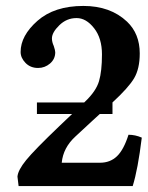

<svg xmlns="http://www.w3.org/2000/svg" viewBox="-20 -630 500 650"><path d="M49.8 -454.1Q49.8 -509.3 106.9 -559.6Q164.1 -609.9 262.2 -609.9Q354 -609.9 410.2 -556.6Q453.1 -515.6 453.1 -449.2Q453.1 -397.5 434.1 -365.2Q415 -333 360.8 -283.2V-244.1H317.9Q313.5 -240.2 293.9 -222.2L235.4 -168Q193.8 -129.9 189 -79.1H318.8Q353 -79.1 376 -101.1Q398.9 -123 415 -173.8Q438 -173.8 460 -164.1Q446.8 -56.2 429.2 0H43L39.1 -32.2Q41 -54.2 68.6 -88.1Q96.2 -122.1 183.1 -205.1L224.1 -244.1H105V-283.2H265.1L268.1 -286.1Q305.2 -321.3 315.2 -355.2Q325.2 -389.2 325.2 -445.8Q325.2 -500.5 298.8 -534.2Q271.5 -569.3 238.8 -568.8Q205.6 -568.8 180.7 -544.4Q155.8 -520 155.8 -500Q155.8 -487.8 162.1 -474.1Q167 -459 167 -453.1Q167 -430.2 149.4 -415Q131.8 -399.9 108.9 -399.9Q83 -399.9 66.4 -417Q49.8 -434.1 49.8 -454.1Z"/></svg>

Font: Linux Libertine
Style: Bold
Weight: 700
Designer: Philipp H. Poll
Foundry: Philipp H. Poll
Version: Version 5.0.3